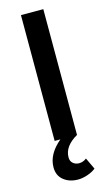

<svg xmlns="http://www.w3.org/2000/svg" viewBox="-133 -700 547 964"><g transform="rotate(-15 141.0 -218.0)"><path d="M147.9 217.8Q102.5 217.8 72.8 193.8Q43 169.9 43 127Q43 58.6 112.8 0H83V-653.8H199.2V0Q128.9 40 128.9 98.1Q128.9 118.2 142.1 129.2Q155.3 140.1 172.9 140.1Q194.3 140.1 211.9 126L240.2 186Q223.6 199.7 197.3 208.7Q170.9 217.8 147.9 217.8Z"/></g></svg>

Font: Toshiba Sans Medium
Style: Regular
Weight: 500
Designer: Paul D. Hunt
Foundry: Toshiba Corporation
Version: Version 2.020;PS 2.0;hotconv 1.0.86;makeotf.lib2.5.63406